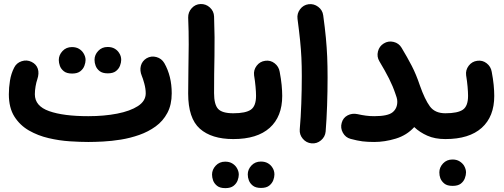

<svg xmlns="http://www.w3.org/2000/svg" viewBox="-20 -655 2527 963"><path d="M24.4 -182.1Q24.4 -215.3 30 -250.5Q35.6 -285.6 50.8 -315.4Q62.5 -339.4 88.4 -347.9Q114.3 -356.4 138.2 -344.7Q162.1 -333 169.7 -310.1Q177.2 -287.1 167 -256.8Q162.1 -243.2 158.4 -221.9Q154.8 -200.7 154.8 -182.1Q154.8 -123 226.3 -97.7Q297.9 -72.3 422.9 -72.3Q502 -72.3 567.4 -85Q632.8 -97.7 671.9 -123Q710.9 -148.4 710.9 -187Q710.9 -210 703.6 -236.6Q696.3 -263.2 691.4 -273.9Q680.2 -300.8 686.5 -325Q692.9 -349.1 715.3 -362.8Q738.3 -376 764.4 -368.9Q790.5 -361.8 804.2 -338.4Q841.3 -273.4 841.3 -187Q841.3 -129.4 819.3 -88.4Q797.4 -47.4 760.5 -20.8Q723.6 5.9 678.5 21.7Q633.3 37.6 586.2 45.2Q539.1 52.7 496.6 54.9Q454.1 57.1 422.9 57.1Q381.8 57.1 329.6 53.7Q277.3 50.3 223.9 37.8Q170.4 25.4 125.2 -0.5Q80.1 -26.4 52.2 -70.3Q24.4 -114.3 24.4 -182.1ZM454.1 -355Q454.1 -379.9 472.7 -399.7Q491.2 -419.4 520 -419.4Q540.5 -419.4 555.2 -410.9Q569.8 -402.3 577.6 -389.2Q587.9 -374 587.9 -354.5Q587.9 -341.3 582 -325.7Q576.2 -310.1 561.8 -298.6Q547.4 -287.1 520.5 -287.1Q493.7 -287.1 479.2 -298.8Q464.8 -310.5 459.5 -325.7Q454.1 -339.4 454.1 -355ZM274.9 -354Q274.9 -378.9 293.5 -398.9Q312 -418.9 340.8 -418.9Q361.8 -418.9 376.2 -410.2Q390.6 -401.4 398.4 -388.7Q409.2 -371.6 409.2 -354Q409.2 -340.8 403.3 -325Q397.5 -309.1 382.8 -297.6Q368.2 -286.1 341.8 -286.1Q314.5 -286.1 300 -297.9Q285.6 -309.6 280.3 -324.7Q274.9 -339.8 274.9 -354Z M923.8 -185.5Q923.8 -249 925 -308.8Q926.3 -368.7 926.5 -431.6Q926.8 -494.6 923.8 -566.9Q923.3 -593.8 941.4 -613.8Q959.5 -633.8 985.8 -634.8Q1012.7 -635.7 1032.7 -617.4Q1052.7 -599.1 1053.7 -572.3Q1057.6 -464.8 1055.7 -375Q1053.7 -285.2 1053.7 -187.5Q1053.7 -131.3 1073.7 -109.1Q1093.8 -86.9 1149.9 -86.9H1150.4Q1177.2 -86.9 1196 -67.9Q1214.8 -48.8 1214.8 -22Q1214.8 4.9 1196 23.7Q1177.2 42.5 1150.4 42.5H1149.9Q1041 42.5 982.4 -9.5Q923.8 -61.5 923.8 -185.5Z M1085.9 -22Q1085.9 -48.8 1104.7 -67.9Q1123.5 -86.9 1150.4 -86.9Q1212.4 -86.9 1238.3 -105Q1264.2 -123 1264.2 -174.3Q1264.2 -192.9 1261.7 -220.2Q1259.3 -247.6 1254.4 -277.3Q1251 -303.7 1267.3 -325.2Q1283.7 -346.7 1310.1 -350.1Q1336.4 -354 1357.4 -337.6Q1378.4 -321.3 1382.8 -294.9Q1389.6 -259.3 1392.6 -228.8Q1395.5 -198.2 1395.5 -173.8Q1395.5 -70.3 1332.8 -13.9Q1270 42.5 1150.4 42.5Q1123.5 42.5 1104.7 23.7Q1085.9 4.9 1085.9 -22ZM1222.7 219.7Q1222.7 194.8 1241.2 175Q1259.8 155.3 1288.6 155.3Q1309.1 155.3 1323.7 163.8Q1338.4 172.4 1346.2 185.5Q1356.4 200.7 1356.4 220.2Q1356.4 233.4 1350.6 249Q1344.7 264.6 1330.3 276.1Q1315.9 287.6 1289.1 287.6Q1262.2 287.6 1247.8 275.9Q1233.4 264.2 1228 249Q1222.7 235.4 1222.7 219.7ZM1043.5 220.7Q1043.5 195.8 1062 175.8Q1080.6 155.8 1109.4 155.8Q1130.4 155.8 1144.8 164.6Q1159.2 173.3 1167 186Q1177.7 203.1 1177.7 220.7Q1177.7 233.9 1171.9 249.8Q1166 265.6 1151.4 277.1Q1136.7 288.6 1110.4 288.6Q1083 288.6 1068.6 276.9Q1054.2 265.1 1048.8 250Q1043.5 234.9 1043.5 220.7Z M1472.2 -560.5Q1468.8 -586.9 1485.1 -608.6Q1501.5 -630.4 1527.8 -633.8Q1554.2 -637.2 1575.9 -620.8Q1597.7 -604.5 1601.1 -578.1Q1609.9 -514.2 1614.5 -465.1Q1619.1 -416 1621.1 -369.6Q1623 -323.2 1623 -266.1Q1623 -196.8 1620.6 -126.2Q1618.2 -55.7 1613.3 4.9Q1610.8 31.2 1590.1 48.8Q1569.3 66.4 1542.5 64Q1516.1 61.5 1498.8 41Q1481.4 20.5 1483.4 -5.9Q1488.8 -66.4 1491.2 -136Q1493.7 -205.6 1493.7 -272.9Q1493.7 -324.7 1491.7 -366Q1489.7 -407.2 1485.1 -452.4Q1480.5 -497.6 1472.2 -560.5Z M1693.8 -38.6Q1700.7 -64.5 1723.6 -76.4Q1746.6 -88.4 1773.4 -82.5Q1795.4 -77.6 1814.9 -75Q1834.5 -72.3 1856.9 -72.3Q1924.8 -72.3 1948.7 -91.6Q1972.7 -110.8 1972.7 -145Q1972.7 -156.2 1969.2 -167Q1966.8 -174.8 1963.4 -184.1Q1950.7 -222.2 1931.2 -261Q1911.6 -299.8 1882.8 -347.7Q1869.1 -370.6 1875.7 -397Q1882.3 -423.3 1904.8 -437Q1927.7 -451.2 1954.1 -444.8Q1980.5 -438.5 1994.1 -415.5Q2022.9 -367.7 2045.2 -324.7Q2067.4 -281.7 2085.9 -226.6Q2110.8 -155.8 2136.2 -121.3Q2161.6 -86.9 2213.4 -86.9H2213.9Q2240.7 -86.9 2259.5 -67.9Q2278.3 -48.8 2278.3 -22Q2278.3 4.9 2259.5 23.7Q2240.7 42.5 2213.9 42.5H2213.4Q2161.6 42.5 2123.5 25.6Q2085.4 8.8 2057.6 -17.6Q2020.5 23.4 1965.1 40.3Q1909.7 57.1 1856.9 57.1Q1823.7 57.1 1798.3 54Q1772.9 50.8 1738.3 41.5Q1712.9 34.7 1699.7 10.7Q1686.5 -13.2 1693.8 -38.6Z M2149.4 -22Q2149.4 -48.8 2168.2 -67.9Q2187 -86.9 2213.9 -86.9Q2275.9 -86.9 2301.8 -105Q2327.6 -123 2327.6 -174.3Q2327.6 -192.9 2325.2 -220.2Q2322.8 -247.6 2317.9 -277.3Q2314.5 -303.7 2330.8 -325.2Q2347.2 -346.7 2373.5 -350.1Q2399.9 -354 2420.9 -337.6Q2441.9 -321.3 2446.3 -294.9Q2453.1 -259.3 2456.1 -228.8Q2459 -198.2 2459 -173.8Q2459 -70.3 2396.2 -13.9Q2333.5 42.5 2213.9 42.5Q2187 42.5 2168.2 23.7Q2149.4 4.9 2149.4 -22ZM2183.6 209.5Q2183.6 184.6 2202.1 164.8Q2220.7 145 2249.5 145Q2270 145 2284.4 153.8Q2298.8 162.6 2307.1 175.3Q2317.4 192.9 2317.4 210Q2317.4 223.1 2311.5 239Q2305.7 254.9 2291.3 266.1Q2276.9 277.3 2250 277.3Q2222.7 277.3 2208.5 265.6Q2194.3 253.9 2188.5 238.8Q2183.6 225.6 2183.6 209.5Z"/></svg>

Font: Mikhak Bold
Style: Regular
Weight: 700
Designer: Amin Abedi
Version: Version 3.3